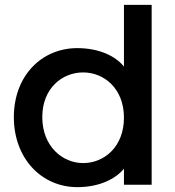

<svg xmlns="http://www.w3.org/2000/svg" viewBox="-20 -760 719 790"><path d="M298 -562C152 -562 37 -449 37 -278C37 -107 152 10 298 10C388 10 455 -23 490 -66V0H604V-740H490V-486C456 -529 388 -562 298 -562ZM154 -278C154 -398 237 -462 322 -462C409 -462 490 -395 490 -276C490 -156 409 -89 322 -89C237 -89 154 -158 154 -278Z"/></svg>

Font: Malmofest Medium
Style: Regular
Weight: 500
Designer: Jonny Pinhorn (Poppins), Kolossal
Version: Version 1.004;Glyphs 3.1.2 (3151)